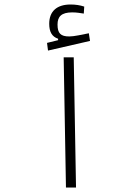

<svg xmlns="http://www.w3.org/2000/svg" viewBox="-20 -837 626 857"><path d="M274.4 0H319.3L309.1 -581.1H264.2ZM194.3 -611.3 381.8 -654.3 376.5 -688.5C345.2 -682.6 312 -674.3 289.1 -674.3C251 -674.3 236.8 -688 236.8 -727.5C236.8 -762.7 253.9 -781.7 302.2 -781.7C323.2 -781.7 336.9 -778.8 354 -776.4L356 -807.6C336.4 -814 316.9 -816.9 294.9 -816.9C234.9 -816.9 199.7 -787.6 199.7 -731C199.7 -694.8 211.9 -673.3 239.3 -664.1V-657.7L189.9 -645.5Z"/></svg>

Font: Cascadia Mono PL ExtraLight
Style: Regular
Weight: 200
Monospace: yes
Designer: Aaron Bell
Foundry: Saja Typeworks
Version: Version 2404.023